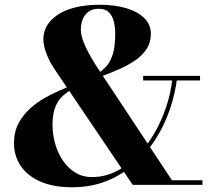

<svg xmlns="http://www.w3.org/2000/svg" viewBox="-20 -780 901 810"><path d="M540 0 209 -490Q189.5 -518.5 176.2 -553Q163 -587.5 163 -613.5Q163 -658.5 192.8 -691.5Q222.5 -724.5 275.5 -742.2Q328.5 -760 399 -760Q465 -760 514 -745Q563 -730 589.8 -702.5Q616.5 -675 616.5 -637.5Q616.5 -602.5 600 -575.8Q583.5 -549 554.5 -528.2Q525.5 -507.5 488 -490.5Q450.5 -473.5 408 -458L397 -472.5Q411.5 -482 427.5 -498.8Q443.5 -515.5 454.8 -548.2Q466 -581 466 -637.5Q466 -665 460.2 -689Q454.5 -713 439.5 -728Q424.5 -743 396.5 -743Q369.5 -743 352.8 -730.2Q336 -717.5 328.5 -697.5Q321 -677.5 321 -655Q321 -625 341.5 -581.5Q362 -538 394 -490L705.5 -19.5H834V0ZM284 10Q205 10 150.5 -14Q96 -38 67.5 -80Q39 -122 39 -176.5Q39 -223.5 58.2 -259.8Q77.5 -296 107.2 -322.5Q137 -349 169.5 -367.2Q202 -385.5 229 -397Q256 -408.5 269 -414.5L278 -399.5Q254 -386 237 -367.5Q220 -349 210.8 -321.2Q201.5 -293.5 201.5 -252.5Q201.5 -214 212.2 -175.2Q223 -136.5 244.2 -104.2Q265.5 -72 296.8 -52.5Q328 -33 369 -33Q419.5 -33 466.5 -55.5Q513.5 -78 554.5 -118Q595.5 -158 627.5 -211.5Q659.5 -265 680.5 -327Q701.5 -389 708 -455H727.5Q720 -388.5 697.8 -322Q675.5 -255.5 638.2 -196Q601 -136.5 549 -90Q497 -43.5 430.8 -16.8Q364.5 10 284 10ZM584 -440.5V-460H824V-440.5Z"/></svg>

Font: Bodoni Moda
Style: Bold
Weight: 700
Designer: Owen Earl
Foundry: indestructible type
Version: Version 2.005